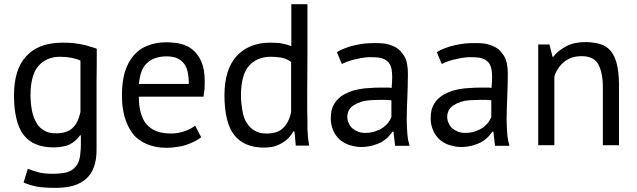

<svg xmlns="http://www.w3.org/2000/svg" viewBox="-20 -704 3089 931"><path d="M449.2 -467.8Q433.6 -473.6 415 -478.5Q397.5 -484.4 377.9 -488.3Q358.4 -492.2 335 -495.1Q310.5 -497.1 283.2 -497.1Q224.6 -497.1 180.7 -480.5Q136.7 -463.9 107.4 -431.6Q77.1 -399.4 62.5 -351.6Q47.9 -304.7 47.9 -242.2Q47.9 -176.8 59.6 -128.9Q70.3 -82 93.8 -50.8Q117.2 -19.5 153.3 -4.9Q189.5 10.7 239.3 10.7Q263.7 10.7 283.2 6.8Q302.7 3.9 318.4 -3.9Q333 -11.7 345.7 -22.5Q358.4 -33.2 368.2 -47.9Q369.1 -47.9 372.1 -47.9Q372.1 -36.1 372.1 -1Q372.1 18.6 370.1 34.2Q369.1 49.8 366.2 63.5Q363.3 77.1 357.4 87.9Q352.5 98.6 344.7 106.4Q336.9 115.2 326.2 122.1Q316.4 127.9 302.7 131.8Q289.1 135.7 272.5 136.7Q255.9 138.7 235.4 138.7Q213.9 138.7 195.3 136.7Q177.7 134.8 164.1 130.9Q151.4 127 138.7 123Q126 119.1 114.3 114.3Q114.3 115.2 114.3 116.2Q114.3 116.2 114.3 117.2Q114.3 117.2 113.3 118.2Q113.3 118.2 113.3 119.1Q113.3 119.1 113.3 120.1Q113.3 120.1 113.3 121.1Q113.3 121.1 112.3 122.1Q112.3 122.1 112.3 123Q112.3 123 112.3 124Q112.3 124 111.3 124Q111.3 124 111.3 125Q111.3 125 111.3 126Q111.3 126 111.3 127Q111.3 127 110.4 128.9Q110.4 128.9 110.4 129.9Q110.4 129.9 109.4 130.9Q109.4 130.9 109.4 131.8Q109.4 131.8 109.4 131.8Q109.4 131.8 109.4 132.8Q109.4 132.8 108.4 134.8Q108.4 134.8 108.4 135.7Q108.4 135.7 108.4 136.7Q108.4 136.7 107.4 136.7Q107.4 136.7 107.4 137.7Q107.4 137.7 107.4 138.7Q107.4 138.7 107.4 139.6Q107.4 139.6 106.4 140.6Q106.4 140.6 106.4 140.6Q106.4 140.6 106.4 142.6Q106.4 142.6 106.4 143.6Q106.4 143.6 105.5 143.6Q105.5 143.6 105.5 144.5Q105.5 144.5 105.5 145.5Q105.5 145.5 105.5 145.5Q105.5 145.5 104.5 147.5Q104.5 147.5 104.5 148.4Q104.5 148.4 104.5 149.4Q104.5 149.4 103.5 150.4Q103.5 150.4 103.5 150.4Q103.5 150.4 103.5 151.4Q103.5 151.4 103.5 151.4Q103.5 152.3 102.5 153.3Q102.5 153.3 102.5 153.3Q102.5 153.3 102.5 154.3Q102.5 154.3 102.5 155.3Q102.5 155.3 101.6 156.2Q101.6 156.2 101.6 156.2Q101.6 156.2 101.6 157.2Q101.6 157.2 101.6 158.2Q101.6 158.2 101.6 159.2Q101.6 159.2 100.6 160.2Q100.6 160.2 100.6 161.1Q100.6 161.1 100.6 162.1Q100.6 162.1 99.6 163.1Q99.6 163.1 99.6 164.1Q99.6 164.1 99.6 165Q99.6 165 98.6 166Q98.6 166 98.6 167Q98.6 167 98.6 168Q98.6 168 97.7 168.9Q97.7 168.9 97.7 169.9Q97.7 169.9 97.7 170.9Q97.7 170.9 97.7 170.9Q97.7 170.9 96.7 172.9Q96.7 172.9 96.7 173.8Q96.7 173.8 96.7 173.8Q96.7 173.8 95.7 175.8Q95.7 175.8 95.7 176.8Q95.7 176.8 95.7 177.7Q95.7 177.7 94.7 178.7Q94.7 178.7 94.7 179.7Q94.7 179.7 94.7 180.7Q94.7 180.7 93.8 180.7Q106.4 186.5 122.1 191.4Q137.7 196.3 155.3 200.2Q172.9 204.1 196.3 205.1Q219.7 207 249 207Q298.8 207 335.9 196.3Q374 184.6 398.4 162.1Q422.9 140.6 435.5 105.5Q448.2 70.3 448.2 22.5Q448.2 -72.3 448.2 -156.2Q448.2 -240.2 448.2 -313.5Q449.2 -356.4 449.2 -395.5Q449.2 -433.6 449.2 -467.8ZM194.3 -71.3Q182.6 -78.1 172.9 -86.9Q163.1 -96.7 156.2 -109.4Q149.4 -121.1 143.6 -135.7Q138.7 -150.4 134.8 -168Q131.8 -184.6 129.9 -204.1Q127.9 -222.7 127.9 -243.2Q127.9 -291 137.7 -326.2Q146.5 -361.3 166 -383.8Q184.6 -405.3 210.9 -417Q237.3 -428.7 270.5 -428.7Q300.8 -428.7 326.2 -423.8Q351.6 -418.9 370.1 -410.2Q370.1 -327.1 370.1 -160.2Q364.3 -133.8 354.5 -114.3Q344.7 -94.7 330.1 -82Q316.4 -69.3 296.9 -63.5Q276.4 -57.6 252 -57.6Q235.4 -57.6 220.7 -60.5Q206.1 -63.5 194.3 -71.3Z M926.8 -95.7Q918 -87.9 905.3 -81.1Q892.6 -74.2 877 -68.4Q860.4 -62.5 842.8 -59.6Q826.2 -56.6 809.6 -56.6Q788.1 -56.6 770.5 -59.6Q752 -62.5 737.3 -68.4Q722.7 -74.2 710.9 -83Q698.2 -91.8 689.5 -102.5Q679.7 -114.3 672.9 -128.9Q667 -142.6 662.1 -159.2Q657.2 -175.8 655.3 -195.3Q653.3 -213.9 653.3 -235.4Q757.8 -235.4 966.8 -235.4Q969.7 -254.9 971.7 -272.5Q972.7 -290 972.7 -306.6Q972.7 -336.9 968.8 -362.3Q963.9 -387.7 956.1 -406.2Q947.3 -424.8 936.5 -439.5Q926.8 -453.1 913.1 -463.9Q900.4 -474.6 884.8 -481.4Q869.1 -488.3 853.5 -492.2Q836.9 -496.1 820.3 -497.1Q802.7 -499 786.1 -499Q735.4 -499 695.3 -482.4Q654.3 -466.8 627 -433.6Q599.6 -401.4 585 -353.5Q571.3 -305.7 571.3 -243.2Q571.3 -213.9 574.2 -187.5Q578.1 -161.1 584 -137.7Q590.8 -114.3 600.6 -93.8Q610.4 -74.2 623 -56.6Q635.7 -40 653.3 -27.3Q669.9 -14.6 690.4 -5.9Q710.9 2.9 735.4 7.8Q758.8 12.7 787.1 12.7Q811.5 12.7 835.9 8.8Q860.4 5.9 881.8 -1Q904.3 -8.8 921.9 -17.6Q940.4 -26.4 955.1 -38.1Q955.1 -39.1 955.1 -40Q955.1 -40 954.1 -41Q954.1 -41 954.1 -42Q954.1 -42 953.1 -43Q953.1 -43.9 952.1 -44.9Q952.1 -44.9 952.1 -45.9Q952.1 -45.9 951.2 -46.9Q951.2 -46.9 951.2 -47.9Q951.2 -47.9 950.2 -48.8Q950.2 -48.8 950.2 -49.8Q950.2 -49.8 949.2 -49.8Q949.2 -49.8 949.2 -50.8Q949.2 -50.8 948.2 -51.8Q948.2 -51.8 947.3 -53.7Q947.3 -53.7 947.3 -54.7Q947.3 -54.7 947.3 -55.7Q947.3 -55.7 946.3 -55.7Q946.3 -55.7 946.3 -56.6Q946.3 -56.6 945.3 -57.6Q945.3 -57.6 945.3 -58.6Q945.3 -58.6 945.3 -59.6Q945.3 -59.6 944.3 -59.6Q944.3 -59.6 943.4 -61.5Q943.4 -61.5 943.4 -62.5Q943.4 -62.5 943.4 -62.5Q943.4 -62.5 942.4 -63.5Q942.4 -63.5 942.4 -64.5Q942.4 -64.5 941.4 -65.4Q941.4 -65.4 941.4 -65.4Q941.4 -66.4 940.4 -67.4Q940.4 -67.4 940.4 -67.4Q940.4 -67.4 939.5 -69.3Q939.5 -69.3 939.5 -69.3Q939.5 -69.3 938.5 -71.3Q938.5 -71.3 938.5 -71.3Q938.5 -71.3 938.5 -72.3Q938.5 -72.3 937.5 -73.2Q937.5 -73.2 937.5 -73.2Q937.5 -73.2 937.5 -74.2Q937.5 -74.2 936.5 -75.2Q936.5 -75.2 936.5 -76.2Q936.5 -76.2 936.5 -76.2Q936.5 -77.1 935.5 -78.1Q935.5 -78.1 934.6 -79.1Q934.6 -80.1 933.6 -81.1Q933.6 -81.1 932.6 -82Q932.6 -82 932.6 -83Q932.6 -83 931.6 -84Q931.6 -84 931.6 -85Q931.6 -85 930.7 -85.9Q930.7 -85.9 930.7 -86.9Q930.7 -86.9 929.7 -87.9Q929.7 -87.9 929.7 -88.9Q929.7 -89.8 928.7 -90.8Q928.7 -90.8 927.7 -91.8Q927.7 -91.8 927.7 -92.8Q927.7 -92.8 926.8 -93.8Q926.8 -93.8 926.8 -95.7ZM867.2 -401.4Q881.8 -386.7 888.7 -360.4Q895.5 -334 895.5 -296.9Q814.5 -296.9 653.3 -296.9Q657.2 -333 667 -359.4Q677.7 -385.7 695.3 -400.4Q712.9 -416 735.4 -422.9Q758.8 -430.7 788.1 -430.7Q813.5 -430.7 834 -423.8Q853.5 -416 867.2 -401.4Z M1470.7 -683.6Q1451.2 -683.6 1392.6 -683.6Q1392.6 -632.8 1392.6 -480.5Q1379.9 -484.4 1368.2 -488.3Q1357.4 -491.2 1346.7 -493.2Q1336.9 -495.1 1322.3 -496.1Q1307.6 -497.1 1290 -497.1Q1238.3 -497.1 1197.3 -480.5Q1156.2 -463.9 1127 -431.6Q1097.7 -399.4 1083 -351.6Q1068.4 -304.7 1068.4 -242.2Q1068.4 -176.8 1080.1 -128.9Q1091.8 -80.1 1115.2 -49.8Q1138.7 -19.5 1174.8 -3.9Q1211.9 11.7 1260.7 11.7Q1286.1 11.7 1306.6 6.8Q1328.1 1 1347.7 -10.7Q1366.2 -21.5 1379.9 -36.1Q1393.6 -49.8 1403.3 -67.4Q1404.3 -67.4 1407.2 -67.4Q1408.2 -62.5 1409.2 -53.7Q1410.2 -45.9 1411.1 -32.2Q1412.1 -19.5 1413.1 -10.7Q1414.1 -2 1414.1 2Q1415 2 1416 2Q1416 2 1417 2Q1417 2 1418 2Q1418 2 1418.9 2Q1418.9 2 1419.9 2Q1419.9 2 1420.9 2Q1420.9 2 1421.9 2Q1421.9 2 1422.9 2Q1422.9 2 1423.8 2Q1423.8 2 1424.8 2Q1425.8 2 1426.8 2Q1426.8 2 1427.7 2Q1427.7 2 1428.7 2Q1428.7 2 1429.7 2Q1429.7 2 1430.7 2Q1430.7 2 1431.6 2Q1431.6 2 1432.6 2Q1432.6 2 1433.6 2Q1433.6 2 1434.6 2Q1434.6 2 1436.5 2Q1436.5 2 1437.5 2Q1437.5 2 1438.5 2Q1438.5 2 1439.5 2Q1439.5 2 1440.4 2Q1440.4 2 1441.4 2Q1441.4 2 1442.4 2Q1442.4 2 1443.4 2Q1444.3 2 1445.3 2Q1445.3 2 1446.3 2Q1446.3 2 1447.3 2Q1447.3 2 1448.2 2Q1448.2 2 1449.2 2Q1449.2 2 1450.2 2Q1450.2 2 1451.2 2Q1451.2 2 1452.1 2Q1452.1 2 1454.1 2Q1454.1 2 1455.1 2Q1455.1 2 1456.1 2Q1456.1 2 1457 2Q1457 2 1459 2Q1459 2 1460 2Q1460 2 1460.9 2Q1460.9 2 1461.9 2Q1461.9 2 1462.9 2Q1462.9 2 1463.9 2Q1463.9 2 1464.8 2Q1464.8 2 1465.8 2Q1465.8 2 1466.8 2Q1466.8 2 1467.8 2Q1467.8 2 1468.8 2Q1468.8 2 1469.7 2Q1469.7 2 1470.7 2Q1470.7 2 1471.7 2Q1471.7 2 1472.7 2Q1472.7 2 1473.6 2Q1473.6 2 1474.6 2Q1474.6 2 1475.6 2Q1475.6 2 1476.6 2Q1476.6 2 1477.5 2Q1477.5 2 1478.5 2Q1478.5 2 1479.5 2Q1479.5 2 1479.5 2Q1475.6 -17.6 1473.6 -37.1Q1471.7 -56.6 1470.7 -77.1Q1470.7 -97.7 1470.7 -120.1Q1469.7 -142.6 1469.7 -168Q1469.7 -200.2 1469.7 -264.6Q1469.7 -329.1 1470.7 -425.8Q1470.7 -522.5 1470.7 -586.9Q1470.7 -651.4 1470.7 -683.6ZM1214.8 -70.3Q1203.1 -77.1 1193.4 -86.9Q1183.6 -96.7 1175.8 -109.4Q1168 -121.1 1163.1 -135.7Q1158.2 -150.4 1155.3 -168Q1152.3 -184.6 1150.4 -203.1Q1148.4 -221.7 1148.4 -242.2Q1148.4 -290 1158.2 -326.2Q1167 -362.3 1186.5 -383.8Q1205.1 -405.3 1231.4 -417Q1258.8 -428.7 1292 -428.7Q1311.5 -428.7 1326.2 -426.8Q1340.8 -425.8 1351.6 -422.9Q1363.3 -419.9 1373 -415Q1382.8 -410.2 1391.6 -403.3Q1391.6 -322.3 1391.6 -161.1Q1386.7 -134.8 1376 -115.2Q1366.2 -95.7 1351.6 -82Q1336.9 -68.4 1317.4 -62.5Q1296.9 -56.6 1272.5 -56.6Q1255.9 -56.6 1241.2 -59.6Q1226.6 -63.5 1214.8 -70.3Z M1637.7 -393.6Q1645.5 -397.5 1652.3 -400.4Q1660.2 -404.3 1669.9 -407.2Q1678.7 -410.2 1688.5 -413.1Q1697.3 -416 1707 -417Q1717.8 -419.9 1727.5 -421.9Q1737.3 -423.8 1747.1 -424.8Q1756.8 -425.8 1765.6 -426.8Q1774.4 -426.8 1782.2 -426.8Q1810.5 -426.8 1830.1 -421.9Q1849.6 -416 1860.4 -405.3Q1871.1 -395.5 1877 -376Q1881.8 -357.4 1881.8 -330.1Q1881.8 -318.4 1880.9 -304.7Q1879.9 -292 1878.9 -277.3Q1872.1 -279.3 1866.2 -279.3Q1859.4 -279.3 1852.5 -279.3Q1843.8 -279.3 1825.2 -279.3Q1798.8 -279.3 1774.4 -277.3Q1749 -276.4 1727.5 -272.5Q1705.1 -268.6 1685.5 -262.7Q1667 -255.9 1650.4 -247.1Q1634.8 -239.3 1623 -227.5Q1610.4 -216.8 1601.6 -202.1Q1592.8 -187.5 1587.9 -169.9Q1584 -152.3 1584 -129.9Q1584 -113.3 1586.9 -99.6Q1589.8 -85.9 1595.7 -72.3Q1600.6 -59.6 1608.4 -48.8Q1616.2 -38.1 1626 -28.3Q1635.7 -19.5 1647.5 -12.7Q1659.2 -5.9 1672.9 -1Q1685.5 2.9 1700.2 5.9Q1714.8 8.8 1730.5 8.8Q1747.1 8.8 1760.7 6.8Q1774.4 4.9 1786.1 2Q1798.8 -2 1809.6 -5.9Q1820.3 -10.7 1829.1 -14.6Q1838.9 -20.5 1846.7 -26.4Q1854.5 -32.2 1861.3 -39.1Q1868.2 -45.9 1873 -52.7Q1878.9 -58.6 1882.8 -65.4Q1884.8 -65.4 1887.7 -65.4Q1887.7 -65.4 1887.7 -64.5Q1887.7 -64.5 1888.7 -63.5Q1888.7 -63.5 1888.7 -62.5Q1888.7 -62.5 1888.7 -61.5Q1888.7 -60.5 1888.7 -59.6Q1888.7 -59.6 1888.7 -58.6Q1888.7 -58.6 1888.7 -57.6Q1888.7 -57.6 1888.7 -56.6Q1888.7 -56.6 1888.7 -55.7Q1888.7 -55.7 1889.6 -54.7Q1889.6 -54.7 1889.6 -53.7Q1889.6 -53.7 1889.6 -52.7Q1889.6 -52.7 1889.6 -51.8Q1889.6 -51.8 1889.6 -50.8Q1889.6 -49.8 1889.6 -48.8Q1889.6 -48.8 1889.6 -47.9Q1889.6 -47.9 1889.6 -46.9Q1889.6 -46.9 1890.6 -45.9Q1890.6 -45.9 1890.6 -44.9Q1890.6 -44.9 1890.6 -43.9Q1890.6 -43.9 1890.6 -43Q1890.6 -43 1890.6 -41Q1890.6 -41 1890.6 -40Q1890.6 -40 1890.6 -39.1Q1890.6 -39.1 1890.6 -38.1Q1890.6 -38.1 1891.6 -37.1Q1891.6 -37.1 1891.6 -36.1Q1891.6 -36.1 1891.6 -35.2Q1891.6 -34.2 1891.6 -33.2Q1891.6 -33.2 1891.6 -32.2Q1891.6 -32.2 1891.6 -31.2Q1891.6 -31.2 1891.6 -30.3Q1891.6 -30.3 1892.6 -29.3Q1892.6 -29.3 1892.6 -28.3Q1892.6 -28.3 1892.6 -27.3Q1892.6 -27.3 1892.6 -26.4Q1892.6 -26.4 1892.6 -25.4Q1892.6 -25.4 1892.6 -24.4Q1892.6 -24.4 1892.6 -23.4Q1892.6 -23.4 1892.6 -22.5Q1892.6 -21.5 1893.6 -20.5Q1893.6 -20.5 1893.6 -19.5Q1893.6 -19.5 1893.6 -18.6Q1893.6 -18.6 1893.6 -17.6Q1893.6 -17.6 1893.6 -16.6Q1893.6 -16.6 1893.6 -15.6Q1893.6 -15.6 1893.6 -14.6Q1893.6 -14.6 1893.6 -13.7Q1893.6 -13.7 1893.6 -12.7Q1893.6 -12.7 1894.5 -11.7Q1894.5 -11.7 1894.5 -10.7Q1894.5 -10.7 1894.5 -9.8Q1894.5 -9.8 1894.5 -9.8Q1894.5 -9.8 1894.5 -8.8Q1894.5 -8.8 1894.5 -7.8Q1894.5 -7.8 1894.5 -6.8Q1894.5 -5.9 1894.5 -4.9Q1894.5 -4.9 1895.5 -3.9Q1895.5 -3.9 1895.5 -2.9Q1895.5 -2.9 1895.5 -2Q1895.5 -2 1895.5 -2Q1895.5 -2 1895.5 -1Q1895.5 -1 1895.5 0Q1895.5 0 1895.5 1Q1895.5 1 1895.5 2Q1895.5 2 1895.5 2Q1895.5 2 1895.5 2.9Q1896.5 2.9 1897.5 2.9Q1897.5 2.9 1898.4 2.9Q1898.4 2.9 1899.4 2.9Q1899.4 2.9 1900.4 2.9Q1900.4 2.9 1901.4 2.9Q1902.3 2.9 1903.3 2.9Q1903.3 2.9 1904.3 2.9Q1904.3 2.9 1905.3 2.9Q1905.3 2.9 1906.2 2.9Q1906.2 2.9 1907.2 2.9Q1907.2 2.9 1908.2 2.9Q1908.2 2.9 1909.2 2.9Q1909.2 2.9 1910.2 2.9Q1910.2 2.9 1911.1 2.9Q1911.1 2.9 1912.1 2.9Q1912.1 2.9 1913.1 2.9Q1913.1 2.9 1915 2.9Q1915 2.9 1916 2.9Q1916 2.9 1917 2.9Q1917 2.9 1918 2.9Q1918 2.9 1918.9 2.9Q1918.9 2.9 1919.9 2.9Q1919.9 2.9 1920.9 2.9Q1920.9 2.9 1921.9 2.9Q1922.9 2.9 1923.8 2.9Q1923.8 2.9 1924.8 2.9Q1924.8 2.9 1925.8 2.9Q1925.8 2.9 1926.8 2.9Q1926.8 2.9 1927.7 2.9Q1927.7 2.9 1928.7 2.9Q1928.7 2.9 1929.7 2.9Q1929.7 2.9 1930.7 2.9Q1930.7 2.9 1932.6 2.9Q1932.6 2.9 1933.6 2.9Q1933.6 2.9 1934.6 2.9Q1934.6 2.9 1935.5 2.9Q1935.5 2.9 1936.5 2.9Q1936.5 2.9 1937.5 2.9Q1937.5 2.9 1938.5 2.9Q1938.5 2.9 1939.5 2.9Q1940.4 2.9 1941.4 2.9Q1941.4 2.9 1942.4 2.9Q1942.4 2.9 1943.4 2.9Q1943.4 2.9 1944.3 2.9Q1944.3 2.9 1945.3 2.9Q1945.3 2.9 1946.3 2.9Q1946.3 2.9 1947.3 2.9Q1947.3 2.9 1948.2 2.9Q1948.2 2.9 1949.2 2.9Q1949.2 2.9 1951.2 2.9Q1951.2 2.9 1952.1 2.9Q1952.1 2.9 1953.1 2.9Q1953.1 2.9 1954.1 2.9Q1954.1 2.9 1955.1 2.9Q1955.1 2.9 1956.1 2.9Q1956.1 2.9 1957 2.9Q1957 2.9 1958 2.9Q1958 2.9 1959 2.9Q1959 2.9 1960 2.9Q1960 2.9 1960.9 2.9Q1960.9 2.9 1961.9 2.9Q1961.9 2.9 1962.9 2.9Q1962.9 2.9 1963.9 2.9Q1963.9 2.9 1964.8 2.9Q1964.8 2.9 1965.8 2.9Q1961.9 -10.7 1959 -25.4Q1956.1 -41 1955.1 -56.6Q1954.1 -72.3 1953.1 -89.8Q1952.1 -107.4 1952.1 -125Q1952.1 -149.4 1953.1 -176.8Q1954.1 -203.1 1955.1 -230.5Q1956.1 -257.8 1957 -287.1Q1958 -315.4 1958 -344.7Q1958 -358.4 1957 -371.1Q1955.1 -383.8 1953.1 -397.5Q1950.2 -411.1 1945.3 -422.9Q1939.5 -434.6 1930.7 -445.3Q1922.9 -457 1912.1 -465.8Q1900.4 -474.6 1884.8 -481.4Q1869.1 -488.3 1848.6 -492.2Q1828.1 -495.1 1802.7 -495.1Q1776.4 -495.1 1750 -493.2Q1724.6 -490.2 1700.2 -484.4Q1675.8 -479.5 1654.3 -470.7Q1631.8 -462.9 1613.3 -451.2Q1613.3 -451.2 1614.3 -450.2Q1614.3 -450.2 1614.3 -449.2Q1614.3 -449.2 1615.2 -448.2Q1615.2 -448.2 1615.2 -447.3Q1615.2 -447.3 1615.2 -446.3Q1615.2 -446.3 1616.2 -445.3Q1616.2 -445.3 1616.2 -444.3Q1616.2 -444.3 1617.2 -443.4Q1617.2 -443.4 1617.2 -442.4Q1617.2 -442.4 1617.2 -441.4Q1617.2 -441.4 1618.2 -440.4Q1618.2 -440.4 1618.2 -439.5Q1618.2 -439.5 1619.1 -439.5Q1619.1 -439.5 1619.1 -438.5Q1619.1 -438.5 1619.1 -437.5Q1619.1 -437.5 1620.1 -435.5Q1620.1 -435.5 1620.1 -434.6Q1620.1 -434.6 1621.1 -433.6Q1621.1 -433.6 1621.1 -433.6Q1621.1 -433.6 1622.1 -431.6Q1622.1 -431.6 1622.1 -430.7Q1622.1 -430.7 1622.1 -429.7Q1622.1 -429.7 1623 -429.7Q1623 -429.7 1623 -427.7Q1623 -427.7 1624 -426.8Q1624 -426.8 1624 -426.8Q1624 -425.8 1625 -424.8Q1625 -424.8 1625 -423.8Q1625 -423.8 1625 -422.9Q1625 -422.9 1626 -421.9Q1626 -421.9 1626 -421.9Q1626 -421.9 1626 -420.9Q1626 -420.9 1627 -419.9Q1627 -419.9 1627 -419.9Q1627 -419.9 1627 -418.9Q1627 -418.9 1627 -418Q1627 -418 1627.9 -417Q1627.9 -417 1627.9 -417Q1627.9 -417 1628.9 -415Q1628.9 -415 1628.9 -415Q1628.9 -415 1628.9 -414.1Q1628.9 -414.1 1628.9 -414.1Q1628.9 -414.1 1629.9 -412.1Q1629.9 -412.1 1629.9 -411.1Q1629.9 -411.1 1630.9 -410.2Q1630.9 -410.2 1630.9 -409.2Q1630.9 -409.2 1631.8 -408.2Q1631.8 -408.2 1631.8 -407.2Q1631.8 -407.2 1632.8 -406.2Q1632.8 -406.2 1632.8 -405.3Q1632.8 -405.3 1632.8 -404.3Q1632.8 -404.3 1633.8 -403.3Q1633.8 -403.3 1633.8 -402.3Q1633.8 -402.3 1634.8 -401.4Q1634.8 -401.4 1634.8 -400.4Q1634.8 -400.4 1635.7 -399.4Q1635.7 -399.4 1635.7 -397.5Q1635.7 -397.5 1636.7 -396.5Q1636.7 -396.5 1636.7 -395.5Q1636.7 -395.5 1637.7 -394.5Q1637.7 -394.5 1637.7 -393.6ZM1688.5 -82Q1676.8 -92.8 1670.9 -107.4Q1664.1 -121.1 1664.1 -137.7Q1664.1 -150.4 1668 -160.2Q1670.9 -170.9 1677.7 -178.7Q1684.6 -186.5 1693.4 -192.4Q1702.1 -198.2 1711.9 -203.1Q1723.6 -208 1736.3 -211.9Q1749 -215.8 1763.7 -216.8Q1778.3 -218.8 1793 -218.8Q1807.6 -219.7 1822.3 -219.7Q1829.1 -219.7 1836.9 -219.7Q1843.8 -219.7 1850.6 -219.7Q1857.4 -219.7 1864.3 -218.8Q1871.1 -218.8 1877.9 -217.8Q1877.9 -190.4 1877.9 -136.7Q1876 -130.9 1872.1 -124Q1868.2 -118.2 1863.3 -110.4Q1858.4 -103.5 1851.6 -97.7Q1844.7 -90.8 1836.9 -85Q1829.1 -80.1 1820.3 -75.2Q1810.5 -71.3 1799.8 -67.4Q1790 -63.5 1777.3 -61.5Q1764.6 -59.6 1751 -59.6Q1731.4 -59.6 1716.8 -65.4Q1701.2 -71.3 1688.5 -82Z M2122.1 -393.6Q2129.9 -397.5 2136.7 -400.4Q2144.5 -404.3 2154.3 -407.2Q2163.1 -410.2 2172.9 -413.1Q2181.6 -416 2191.4 -417Q2202.1 -419.9 2211.9 -421.9Q2221.7 -423.8 2231.4 -424.8Q2241.2 -425.8 2250 -426.8Q2258.8 -426.8 2266.6 -426.8Q2294.9 -426.8 2314.5 -421.9Q2334 -416 2344.7 -405.3Q2355.5 -395.5 2361.3 -376Q2366.2 -357.4 2366.2 -330.1Q2366.2 -318.4 2365.2 -304.7Q2364.3 -292 2363.3 -277.3Q2356.4 -279.3 2350.6 -279.3Q2343.8 -279.3 2336.9 -279.3Q2328.1 -279.3 2309.6 -279.3Q2283.2 -279.3 2258.8 -277.3Q2233.4 -276.4 2211.9 -272.5Q2189.5 -268.6 2169.9 -262.7Q2151.4 -255.9 2134.8 -247.1Q2119.1 -239.3 2107.4 -227.5Q2094.7 -216.8 2085.9 -202.1Q2077.1 -187.5 2072.3 -169.9Q2068.4 -152.3 2068.4 -129.9Q2068.4 -113.3 2071.3 -99.6Q2074.2 -85.9 2080.1 -72.3Q2085 -59.6 2092.8 -48.8Q2100.6 -38.1 2110.4 -28.3Q2120.1 -19.5 2131.8 -12.7Q2143.6 -5.9 2157.2 -1Q2169.9 2.9 2184.6 5.9Q2199.2 8.8 2214.8 8.8Q2231.4 8.8 2245.1 6.8Q2258.8 4.9 2270.5 2Q2283.2 -2 2293.9 -5.9Q2304.7 -10.7 2313.5 -14.6Q2323.2 -20.5 2331.1 -26.4Q2338.9 -32.2 2345.7 -39.1Q2352.5 -45.9 2357.4 -52.7Q2363.3 -58.6 2367.2 -65.4Q2369.1 -65.4 2372.1 -65.4Q2372.1 -65.4 2372.1 -64.5Q2372.1 -64.5 2373 -63.5Q2373 -63.5 2373 -62.5Q2373 -62.5 2373 -61.5Q2373 -60.5 2373 -59.6Q2373 -59.6 2373 -58.6Q2373 -58.6 2373 -57.6Q2373 -57.6 2373 -56.6Q2373 -56.6 2373 -55.7Q2373 -55.7 2374 -54.7Q2374 -54.7 2374 -53.7Q2374 -53.7 2374 -52.7Q2374 -52.7 2374 -51.8Q2374 -51.8 2374 -50.8Q2374 -49.8 2374 -48.8Q2374 -48.8 2374 -47.9Q2374 -47.9 2374 -46.9Q2374 -46.9 2375 -45.9Q2375 -45.9 2375 -44.9Q2375 -44.9 2375 -43.9Q2375 -43.9 2375 -43Q2375 -43 2375 -41Q2375 -41 2375 -40Q2375 -40 2375 -39.1Q2375 -39.1 2375 -38.1Q2375 -38.1 2376 -37.1Q2376 -37.1 2376 -36.1Q2376 -36.1 2376 -35.2Q2376 -34.2 2376 -33.2Q2376 -33.2 2376 -32.2Q2376 -32.2 2376 -31.2Q2376 -31.2 2376 -30.3Q2376 -30.3 2377 -29.3Q2377 -29.3 2377 -28.3Q2377 -28.3 2377 -27.3Q2377 -27.3 2377 -26.4Q2377 -26.4 2377 -25.4Q2377 -25.4 2377 -24.4Q2377 -24.4 2377 -23.4Q2377 -23.4 2377 -22.5Q2377 -21.5 2377.9 -20.5Q2377.9 -20.5 2377.9 -19.5Q2377.9 -19.5 2377.9 -18.6Q2377.9 -18.6 2377.9 -17.6Q2377.9 -17.6 2377.9 -16.6Q2377.9 -16.6 2377.9 -15.6Q2377.9 -15.6 2377.9 -14.6Q2377.9 -14.6 2377.9 -13.7Q2377.9 -13.7 2377.9 -12.7Q2377.9 -12.7 2378.9 -11.7Q2378.9 -11.7 2378.9 -10.7Q2378.9 -10.7 2378.9 -9.8Q2378.9 -9.8 2378.9 -9.8Q2378.9 -9.8 2378.9 -8.8Q2378.9 -8.8 2378.9 -7.8Q2378.9 -7.8 2378.9 -6.8Q2378.9 -5.9 2378.9 -4.9Q2378.9 -4.9 2379.9 -3.9Q2379.9 -3.9 2379.9 -2.9Q2379.9 -2.9 2379.9 -2Q2379.9 -2 2379.9 -2Q2379.9 -2 2379.9 -1Q2379.9 -1 2379.9 0Q2379.9 0 2379.9 1Q2379.9 1 2379.9 2Q2379.9 2 2379.9 2Q2379.9 2 2379.9 2.9Q2380.9 2.9 2381.8 2.9Q2381.8 2.9 2382.8 2.9Q2382.8 2.9 2383.8 2.9Q2383.8 2.9 2384.8 2.9Q2384.8 2.9 2385.7 2.9Q2386.7 2.9 2387.7 2.9Q2387.7 2.9 2388.7 2.9Q2388.7 2.9 2389.6 2.9Q2389.6 2.9 2390.6 2.9Q2390.6 2.9 2391.6 2.9Q2391.6 2.9 2392.6 2.9Q2392.6 2.9 2393.6 2.9Q2393.6 2.9 2394.5 2.9Q2394.5 2.9 2395.5 2.9Q2395.5 2.9 2396.5 2.9Q2396.5 2.9 2397.5 2.9Q2397.5 2.9 2399.4 2.9Q2399.4 2.9 2400.4 2.9Q2400.4 2.9 2401.4 2.9Q2401.4 2.9 2402.3 2.9Q2402.3 2.9 2403.3 2.9Q2403.3 2.9 2404.3 2.9Q2404.3 2.9 2405.3 2.9Q2405.3 2.9 2406.2 2.9Q2407.2 2.9 2408.2 2.9Q2408.2 2.9 2409.2 2.9Q2409.2 2.9 2410.2 2.9Q2410.2 2.9 2411.1 2.9Q2411.1 2.9 2412.1 2.9Q2412.1 2.9 2413.1 2.9Q2413.1 2.9 2414.1 2.9Q2414.1 2.9 2415 2.9Q2415 2.9 2417 2.9Q2417 2.9 2418 2.9Q2418 2.9 2418.9 2.9Q2418.9 2.9 2419.9 2.9Q2419.9 2.9 2420.9 2.9Q2420.9 2.9 2421.9 2.9Q2421.9 2.9 2422.9 2.9Q2422.9 2.9 2423.8 2.9Q2424.8 2.9 2425.8 2.9Q2425.8 2.9 2426.8 2.9Q2426.8 2.9 2427.7 2.9Q2427.7 2.9 2428.7 2.9Q2428.7 2.9 2429.7 2.9Q2429.7 2.9 2430.7 2.9Q2430.7 2.9 2431.6 2.9Q2431.6 2.9 2432.6 2.9Q2432.6 2.9 2433.6 2.9Q2433.6 2.9 2435.5 2.9Q2435.5 2.9 2436.5 2.9Q2436.5 2.9 2437.5 2.9Q2437.5 2.9 2438.5 2.9Q2438.5 2.9 2439.5 2.9Q2439.5 2.9 2440.4 2.9Q2440.4 2.9 2441.4 2.9Q2441.4 2.9 2442.4 2.9Q2442.4 2.9 2443.4 2.9Q2443.4 2.9 2444.3 2.9Q2444.3 2.9 2445.3 2.9Q2445.3 2.9 2446.3 2.9Q2446.3 2.9 2447.3 2.9Q2447.3 2.9 2448.2 2.9Q2448.2 2.9 2449.2 2.9Q2449.2 2.9 2450.2 2.9Q2446.3 -10.7 2443.4 -25.4Q2440.4 -41 2439.5 -56.6Q2438.5 -72.3 2437.5 -89.8Q2436.5 -107.4 2436.5 -125Q2436.5 -149.4 2437.5 -176.8Q2438.5 -203.1 2439.5 -230.5Q2440.4 -257.8 2441.4 -287.1Q2442.4 -315.4 2442.4 -344.7Q2442.4 -358.4 2441.4 -371.1Q2439.5 -383.8 2437.5 -397.5Q2434.6 -411.1 2429.7 -422.9Q2423.8 -434.6 2415 -445.3Q2407.2 -457 2396.5 -465.8Q2384.8 -474.6 2369.1 -481.4Q2353.5 -488.3 2333 -492.2Q2312.5 -495.1 2287.1 -495.1Q2260.7 -495.1 2234.4 -493.2Q2209 -490.2 2184.6 -484.4Q2160.2 -479.5 2138.7 -470.7Q2116.2 -462.9 2097.7 -451.2Q2097.7 -451.2 2098.6 -450.2Q2098.6 -450.2 2098.6 -449.2Q2098.6 -449.2 2099.6 -448.2Q2099.6 -448.2 2099.6 -447.3Q2099.6 -447.3 2099.6 -446.3Q2099.6 -446.3 2100.6 -445.3Q2100.6 -445.3 2100.6 -444.3Q2100.6 -444.3 2101.6 -443.4Q2101.6 -443.4 2101.6 -442.4Q2101.6 -442.4 2101.6 -441.4Q2101.6 -441.4 2102.5 -440.4Q2102.5 -440.4 2102.5 -439.5Q2102.5 -439.5 2103.5 -439.5Q2103.5 -439.5 2103.5 -438.5Q2103.5 -438.5 2103.5 -437.5Q2103.5 -437.5 2104.5 -435.5Q2104.5 -435.5 2104.5 -434.6Q2104.5 -434.6 2105.5 -433.6Q2105.5 -433.6 2105.5 -433.6Q2105.5 -433.6 2106.4 -431.6Q2106.4 -431.6 2106.4 -430.7Q2106.4 -430.7 2106.4 -429.7Q2106.4 -429.7 2107.4 -429.7Q2107.4 -429.7 2107.4 -427.7Q2107.4 -427.7 2108.4 -426.8Q2108.4 -426.8 2108.4 -426.8Q2108.4 -425.8 2109.4 -424.8Q2109.4 -424.8 2109.4 -423.8Q2109.4 -423.8 2109.4 -422.9Q2109.4 -422.9 2110.4 -421.9Q2110.4 -421.9 2110.4 -421.9Q2110.4 -421.9 2110.4 -420.9Q2110.4 -420.9 2111.3 -419.9Q2111.3 -419.9 2111.3 -419.9Q2111.3 -419.9 2111.3 -418.9Q2111.3 -418.9 2111.3 -418Q2111.3 -418 2112.3 -417Q2112.3 -417 2112.3 -417Q2112.3 -417 2113.3 -415Q2113.3 -415 2113.3 -415Q2113.3 -415 2113.3 -414.1Q2113.3 -414.1 2113.3 -414.1Q2113.3 -414.1 2114.3 -412.1Q2114.3 -412.1 2114.3 -411.1Q2114.3 -411.1 2115.2 -410.2Q2115.2 -410.2 2115.2 -409.2Q2115.2 -409.2 2116.2 -408.2Q2116.2 -408.2 2116.2 -407.2Q2116.2 -407.2 2117.2 -406.2Q2117.2 -406.2 2117.2 -405.3Q2117.2 -405.3 2117.2 -404.3Q2117.2 -404.3 2118.2 -403.3Q2118.2 -403.3 2118.2 -402.3Q2118.2 -402.3 2119.1 -401.4Q2119.1 -401.4 2119.1 -400.4Q2119.1 -400.4 2120.1 -399.4Q2120.1 -399.4 2120.1 -397.5Q2120.1 -397.5 2121.1 -396.5Q2121.1 -396.5 2121.1 -395.5Q2121.1 -395.5 2122.1 -394.5Q2122.1 -394.5 2122.1 -393.6ZM2172.9 -82Q2161.1 -92.8 2155.3 -107.4Q2148.4 -121.1 2148.4 -137.7Q2148.4 -150.4 2152.3 -160.2Q2155.3 -170.9 2162.1 -178.7Q2168.9 -186.5 2177.7 -192.4Q2186.5 -198.2 2196.3 -203.1Q2208 -208 2220.7 -211.9Q2233.4 -215.8 2248 -216.8Q2262.7 -218.8 2277.3 -218.8Q2292 -219.7 2306.6 -219.7Q2313.5 -219.7 2321.3 -219.7Q2328.1 -219.7 2335 -219.7Q2341.8 -219.7 2348.6 -218.8Q2355.5 -218.8 2362.3 -217.8Q2362.3 -190.4 2362.3 -136.7Q2360.4 -130.9 2356.4 -124Q2352.5 -118.2 2347.7 -110.4Q2342.8 -103.5 2335.9 -97.7Q2329.1 -90.8 2321.3 -85Q2313.5 -80.1 2304.7 -75.2Q2294.9 -71.3 2284.2 -67.4Q2274.4 -63.5 2261.7 -61.5Q2249 -59.6 2235.4 -59.6Q2215.8 -59.6 2201.2 -65.4Q2185.5 -71.3 2172.9 -82Z M2981.4 0Q2981.4 -74.2 2981.4 -294.9Q2981.4 -325.2 2978.5 -349.6Q2975.6 -375 2970.7 -394.5Q2965.8 -414.1 2958 -430.7Q2950.2 -446.3 2940.4 -458Q2930.7 -469.7 2918 -477.5Q2905.3 -486.3 2890.6 -490.2Q2875 -495.1 2857.4 -497.1Q2839.8 -500 2820.3 -500Q2793 -500 2768.6 -495.1Q2745.1 -490.2 2725.6 -479.5Q2706.1 -468.8 2690.4 -457Q2674.8 -444.3 2663.1 -428.7Q2662.1 -428.7 2659.2 -428.7Q2655.3 -443.4 2644.5 -488.3Q2630.9 -488.3 2589.8 -488.3Q2589.8 -366.2 2589.8 0Q2609.4 0 2668 0Q2668 -84 2668 -334Q2674.8 -354.5 2686.5 -372.1Q2698.2 -389.6 2714.8 -403.3Q2731.4 -417 2752.9 -424.8Q2774.4 -431.6 2800.8 -431.6Q2830.1 -431.6 2849.6 -421.9Q2870.1 -412.1 2880.9 -392.6Q2891.6 -373 2897.5 -344.7Q2903.3 -316.4 2903.3 -278.3Q2903.3 -185.5 2903.3 0Q2922.9 0 2981.4 0Z"/></svg>

Font: Aptus Gothic JP
Style: Medium
Weight: 400
Designer: Fuminori Ogawa / Motoya
Version: Version 1